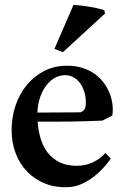

<svg xmlns="http://www.w3.org/2000/svg" viewBox="-20 -749 519 782"><path d="M408.2 -694.3 236.3 -536.6 201.7 -549.8 279.3 -729Q340.8 -725.6 403.8 -708.5ZM431.2 -103Q418.5 -84.5 400.1 -64.5Q381.8 -44.4 359.6 -27.6Q337.4 -10.7 312 0.5Q286.6 11.7 259.3 13.2Q207 15.6 164.3 -1.2Q121.6 -18.1 91.1 -49.3Q60.5 -80.6 43.9 -124.3Q27.3 -168 27.3 -219.7Q27.3 -271.5 43.2 -318.8Q59.1 -366.2 88.6 -402.3Q118.2 -438.5 159.9 -460Q201.7 -481.4 253.4 -481.4Q288.1 -481.4 315.9 -472.4Q343.8 -463.4 365.2 -448.2Q386.7 -433.1 401.9 -412.8Q417 -392.6 426 -370.1Q435.1 -347.7 438 -324.2Q440.9 -300.8 437.5 -278.8Q429.2 -273.4 417 -267.8Q404.8 -262.2 396.5 -257.8Q370.1 -256.3 335.4 -255.4Q300.8 -254.4 265.6 -253.9Q230.5 -253.4 198.7 -253.4Q167 -253.4 146 -253.4H133.3Q135.7 -217.3 145.5 -184.6Q155.3 -151.9 174.3 -127.2Q193.4 -102.5 222.7 -88.1Q252 -73.7 293 -73.7Q328.6 -73.7 358.6 -88.1Q388.7 -102.5 409.2 -126ZM308.1 -291.5Q319.3 -296.4 324.5 -304.2Q329.6 -312 329.6 -331.1Q329.6 -356 322.8 -376.7Q315.9 -397.5 304.7 -412.1Q293.5 -426.8 278.3 -434.8Q263.2 -442.9 246.1 -442.9Q231 -442.9 215.8 -437.5Q200.7 -432.1 187.3 -420.7Q173.8 -409.2 162.4 -392.1Q150.9 -375 143.1 -352.1Q133.8 -325.7 132.3 -290.5Z"/></svg>

Font: VarendraSemibold
Style: Regular
Weight: 600
Designer: Jacob Thomas
Foundry: Bangla Type Foundry
Version: Version 1.008